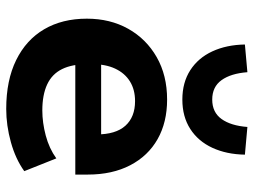

<svg xmlns="http://www.w3.org/2000/svg" viewBox="-119 -685 815 617"><g transform="rotate(90 288.5 -376.5)"><path d="M330 11Q238 11 173 -21Q108 -53 74 -111Q40 -169 40 -248Q40 -323 72.5 -381Q105 -439 163.5 -472.5Q222 -506 300 -506Q373 -506 427 -475.5Q481 -445 511 -387.5Q541 -330 541 -251V-211H166V-294H426L412 -279Q412 -341 384 -372Q356 -403 305 -403Q268 -403 241.5 -386.5Q215 -370 200.5 -339Q186 -308 186 -263V-252Q186 -201 202 -168.5Q218 -136 251.5 -120.5Q285 -105 335 -105Q374 -105 415.5 -116Q457 -127 489 -150L530 -47Q491 -19 437 -4Q383 11 330 11ZM300 -555Q245 -555 205.5 -580.5Q166 -606 145 -651.5Q124 -697 123 -756L212 -764Q216 -711 237.5 -681Q259 -651 300 -651Q341 -651 362.5 -681Q384 -711 388 -764L477 -756Q476 -697 455 -651.5Q434 -606 394.5 -580.5Q355 -555 300 -555Z"/></g></svg>

Font: Nunito Sans 10pt ExtraBold
Style: Regular
Weight: 800
Designer: Vernon Adams
Foundry: Vernon Adams
Version: Version 3.101;gftools[0.9.27]